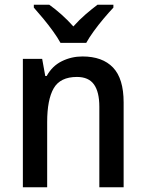

<svg xmlns="http://www.w3.org/2000/svg" viewBox="-20 -879 611 806"><path d="M326 -642Q410 -642 454.5 -595.5Q499 -549 499 -449V-93H397V-431Q397 -493 374.5 -524.5Q352 -556 303 -556Q233 -556 205.5 -508.5Q178 -461 178 -366V-93H76V-632H157L170 -560H176Q199 -602 239.5 -622Q280 -642 326 -642ZM234 -699Q222 -721 202.5 -748Q183 -775 161.5 -801Q140 -827 122 -847V-859H187Q211 -842 237.5 -818.5Q264 -795 288 -768Q313 -796 338.5 -818Q364 -840 389 -859H456V-847Q438 -828 416 -802Q394 -776 374 -748.5Q354 -721 342 -699Z"/></svg>

Font: Noto Sans Telugu UI SemiCondensed Medium
Style: Regular
Weight: 500
Width: 4
Designer: Jelle Bosma - Monotype Design Team
Foundry: Monotype Imaging Inc.
Version: Version 2.005; ttfautohint (v1.8.4.7-5d5b)